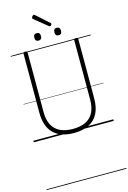

<svg xmlns="http://www.w3.org/2000/svg" viewBox="-292 -1699 1643 2456"><g transform="rotate(-15 529.5 -471.0)"><path d="M531 19Q442 19 374 -4Q306 -27 260 -72.5Q214 -118 190.5 -186Q167 -254 167 -342V-1129Q167 -1139 173 -1143.5Q179 -1148 194 -1148Q208 -1148 214.5 -1143.5Q221 -1139 221 -1129V-340Q221 -239 256 -171Q291 -103 360 -69Q429 -35 532 -35Q632 -35 700.5 -69Q769 -103 803.5 -171Q838 -239 838 -340V-1129Q838 -1139 844 -1143.5Q850 -1148 864 -1148Q892 -1148 892 -1129V-342Q892 -224 851 -143.5Q810 -63 729.5 -22Q649 19 531 19ZM397 -1240Q375 -1240 364 -1252Q353 -1264 353 -1289Q353 -1315 364 -1327Q375 -1339 397 -1339Q419 -1339 430 -1326.5Q441 -1314 441 -1289Q441 -1264 429.5 -1252Q418 -1240 397 -1240ZM662 -1240Q640 -1240 629.5 -1252Q619 -1264 619 -1289Q619 -1315 629.5 -1327Q640 -1339 662 -1339Q684 -1339 695 -1326.5Q706 -1314 706 -1289Q706 -1264 695 -1252Q684 -1240 662 -1240ZM584 -1380Q581 -1380 578 -1382Q575 -1384 570 -1387L398 -1526Q393 -1531 392 -1534Q391 -1537 391 -1541Q391 -1548 396 -1556Q401 -1564 408.5 -1569.5Q416 -1575 423 -1575Q427 -1575 430.5 -1572.5Q434 -1570 438 -1566L604 -1417Q608 -1414 609 -1410.5Q610 -1407 610 -1404Q610 -1398 601 -1389Q592 -1380 584 -1380ZM0 623H1059V633H0ZM0 -20H1059V0H0ZM0 -505H1059V-500H0ZM0 -1143H1059V-1133H0Z"/></g></svg>

Font: Playwrite CL Guides
Style: Regular
Weight: 400
Designer: Veronika Burian, José Scaglione
Foundry: TypeTogether
Version: Version 1.003